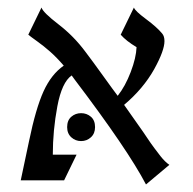

<svg xmlns="http://www.w3.org/2000/svg" viewBox="-20 -476 511 509"><path d="M309 -198Q325 -175 343.5 -149Q362 -123 370.5 -110Q379 -97 389.5 -83Q400 -69 405.5 -62Q411 -55 417 -49Q423 -43 429 -39L367 13Q319 -79 178 -265L170 -276Q144 -258 132 -194Q120 -130 120 -66H183L150 2H35L57 -102Q75 -189 95.5 -234Q116 -279 149 -302Q130 -324 113 -339Q96 -354 78.5 -366.5Q61 -379 55 -384L90 -456Q94 -443 135 -411.5Q176 -380 207 -338Q226 -313 254 -274Q282 -235 292 -222Q312 -247 326.5 -285Q341 -323 342 -351Q315 -367 300 -384L335 -456Q338 -447 367 -425.5Q396 -404 410 -387Q416 -380 416 -367Q416 -342 389 -293Q360 -241 309 -198ZM232 -139Q232 -122 221 -112Q210 -102 195 -102Q180 -102 169 -112Q158 -122 158 -139Q158 -157 169 -166.5Q180 -176 195 -176Q210 -176 221 -166.5Q232 -157 232 -139Z"/></svg>

Font: Bellefair
Style: Regular
Weight: 400
Designer: Nick Shinn, Liron Lavi Turkenic
Foundry: Shinntype
Version: Version 1.003;PS 001.003;hotconv 1.0.88;makeotf.lib2.5.64775